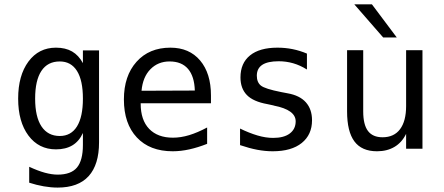

<svg xmlns="http://www.w3.org/2000/svg" viewBox="-20 -684 2040 883"><path d="M361.3 -230.5Q361.3 -314.5 334 -357.9Q306.6 -401.4 254.9 -401.4Q199.2 -401.4 170.4 -357.9Q141.6 -314.5 141.6 -230.5Q141.6 -146.5 170.9 -102.5Q200.2 -58.6 254.9 -58.6Q306.6 -58.6 334 -102.5Q361.3 -146.5 361.3 -230.5ZM435.5 -29.3Q435.5 73.2 387.7 126Q339.8 178.7 245.1 178.7Q214.8 178.7 181.2 172.9Q147.5 167 114.3 156.2V83Q154.3 101.6 186.5 110.4Q218.8 119.1 245.1 119.1Q306.6 119.1 334 86.4Q361.3 53.7 361.3 -17.6V-72.3Q343.8 -34.2 313 -15.6Q282.2 2.9 237.3 2.9Q158.2 2.9 110.8 -60.5Q63.5 -124 63.5 -230.5Q63.5 -336.9 110.8 -400.9Q158.2 -464.8 237.3 -464.8Q281.2 -464.8 311.5 -447.3Q341.8 -429.7 361.3 -393.6V-452.1H435.5Z M950.2 -245.1V-209H627V-207Q627 -131.8 666 -91.3Q705.1 -50.8 775.4 -50.8Q811.5 -50.8 850.1 -62.5Q888.7 -74.2 932.6 -97.7V-22.5Q890.6 -5.9 851.1 2.9Q811.5 11.7 774.4 11.7Q668.9 11.7 609.4 -51.8Q549.8 -115.2 549.8 -226.6Q549.8 -335 607.9 -399.9Q666 -464.8 763.7 -464.8Q850.6 -464.8 900.4 -405.8Q950.2 -346.7 950.2 -245.1ZM876 -267.6Q874 -333 844.7 -367.2Q815.4 -401.4 759.8 -401.4Q707 -401.4 671.9 -365.7Q636.7 -330.1 630.9 -266.6Z M1391.6 -437.5V-364.3Q1360.4 -383.8 1328.1 -393.1Q1295.9 -402.3 1261.7 -402.3Q1210.9 -402.3 1186 -385.7Q1161.1 -369.1 1161.1 -335.9Q1161.1 -305.7 1179.7 -290.5Q1198.2 -275.4 1272.5 -260.7L1302.7 -254.9Q1358.4 -245.1 1386.7 -213.4Q1415 -181.6 1415 -130.9Q1415 -64.5 1367.7 -26.4Q1320.3 11.7 1234.4 11.7Q1200.2 11.7 1163.6 4.9Q1127 -2 1084 -16.6V-92.8Q1126 -72.3 1164.1 -61Q1202.1 -49.8 1236.3 -49.8Q1286.1 -49.8 1313 -70.3Q1339.8 -90.8 1339.8 -126Q1339.8 -178.7 1240.2 -198.2L1237.3 -199.2L1210 -205.1Q1144.5 -216.8 1115.2 -247.1Q1085.9 -277.3 1085.9 -328.1Q1085.9 -393.6 1129.9 -429.2Q1173.8 -464.8 1255.9 -464.8Q1292 -464.8 1325.7 -458Q1359.4 -451.2 1391.6 -437.5Z M1576.2 -171.9V-453.1H1650.4V-171.9Q1650.4 -110.4 1672.4 -81.5Q1694.3 -52.7 1739.3 -52.7Q1792 -52.7 1819.8 -89.8Q1847.7 -127 1847.7 -196.3V-453.1H1922.9V0H1847.7V-68.4Q1828.1 -28.3 1793.9 -8.3Q1759.8 11.7 1713.9 11.7Q1643.6 11.7 1609.9 -33.7Q1576.2 -79.1 1576.2 -171.9ZM1690.4 -664.1 1804.7 -511.7H1742.2L1609.4 -664.1Z"/></svg>

Font: BabelStone Coelbren y Beirdd
Style: Regular
Weight: 400
Designer: Andrew West
Foundry: BabelStone
Version: Version 1.00;September 27, 2022